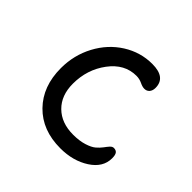

<svg xmlns="http://www.w3.org/2000/svg" viewBox="-119 -587 668 668"><g transform="rotate(45 215.5 -253.0)"><path d="M255.9 -36.1Q167 -36.1 113.5 -90.8Q60.1 -145.5 60.1 -234.9Q60.1 -298.8 89.1 -353.3Q118.2 -407.7 167.7 -439Q217.3 -470.2 274.9 -470.2Q341.8 -470.2 341.8 -418.9Q341.8 -405.8 335 -397.5Q328.1 -389.2 315.9 -389.2Q306.6 -389.2 293.5 -395.5Q280.3 -401.9 265.1 -401.9Q207 -401.9 167.5 -348.9Q127.9 -295.9 127.9 -226.1Q127.9 -168.5 162.1 -134.8Q196.3 -101.1 253.9 -101.1Q284.7 -101.1 307.1 -108.2Q329.6 -115.2 341.1 -125Q352.5 -134.8 359.9 -144.8Q367.2 -154.8 373.5 -161.9Q379.9 -168.9 387.2 -168.9Q397.9 -168.9 403.1 -162.1Q408.2 -155.3 408.2 -139.2Q408.2 -94.2 363.3 -65.2Q318.4 -36.1 255.9 -36.1Z"/></g></svg>

Font: Shantell Sans Irregular Bouncy
Style: Regular
Weight: 300
Designer: Stephen Nixon, Anya Danilova, Shantell Martin
Foundry: Arrow Type
Version: Version 1.006;[9816181b4]